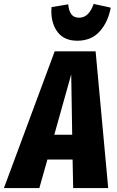

<svg xmlns="http://www.w3.org/2000/svg" viewBox="-72 -956 593 976"><path d="M300 0 297 -145H169L128 0H-52L206 -695H414L478 0ZM204 -271H295L290 -578ZM189 -899Q189 -913 190 -920L275 -934Q277 -903 290 -884.5Q303 -866 330 -866Q380 -866 404 -936L491 -917Q477 -843 434.5 -796Q392 -749 321 -749Q255 -749 222 -791.5Q189 -834 189 -899Z"/></svg>

Font: Fira Sans Extra Condensed ExtraBold
Style: Italic
Weight: 800
Width: 3
Italic angle: -8°
Designer: Carrois Corporate & Edenspiekermann AG
Foundry: Carrois Corporate GbR & Edenspiekermann AG
Version: Version 4.203